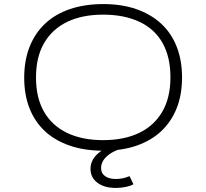

<svg xmlns="http://www.w3.org/2000/svg" viewBox="-20 -733 1014 944"><path d="M487 8Q397 8 324.5 -16.5Q252 -41 202 -87Q152 -133 125.5 -199.5Q99 -266 99 -351Q99 -436 125.5 -503Q152 -570 202 -617Q252 -664 324.5 -688.5Q397 -713 488 -713Q579 -713 650.5 -688Q722 -663 772 -617Q822 -571 848.5 -504Q875 -437 875 -352Q875 -267 848.5 -200.5Q822 -134 772 -87.5Q722 -41 650.5 -16.5Q579 8 487 8ZM487 -44Q590 -44 664 -79.5Q738 -115 778 -184Q818 -253 818 -353Q818 -453 779 -522Q740 -591 665 -626Q590 -661 487 -661Q384 -661 310.5 -625.5Q237 -590 197 -521.5Q157 -453 157 -352Q157 -252 196.5 -183.5Q236 -115 310 -79.5Q384 -44 487 -44ZM549 191Q493 191 459 165.5Q425 140 425 97Q425 57 457 26Q489 -5 549 -25L569 0Q540 10 519 24.5Q498 39 487.5 56.5Q477 74 477 93Q477 119 496.5 133Q516 147 551 147Q567 147 584 143.5Q601 140 617 133L636 173Q622 181 599 186Q576 191 549 191Z"/></svg>

Font: Nunito Sans 7pt Expanded ExtraLight
Style: Regular
Weight: 250
Width: 7
Designer: Vernon Adams
Foundry: Vernon Adams
Version: Version 3.101;gftools[0.9.27]